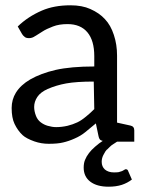

<svg xmlns="http://www.w3.org/2000/svg" viewBox="-20 -536 553 725"><path d="M384 28Q378 34 370 50Q364 62 364 75Q364 93 376 104Q389 115 410 115Q423 115 428 114Q436 112 441 110L450 105Q452 103 455 103Q459 103 461 105Q464 108 464 110L478 142Q461 155 440 162Q418 169 390 169Q346 169 321 150Q296 131 296 97Q296 80 301 68Q306 55 316 42Q324 31 339 18Q355 4 368 -4H369Q366 -4 362 -6Q355 -8 352 -22L342 -70L302 -37Q285 -23 262 -13Q240 -3 218 2Q198 7 164 7Q136 7 110 -2Q79 -13 65 -26Q47 -43 35 -68Q24 -91 24 -128Q24 -160 40 -186Q58 -215 94 -236Q134 -259 190 -272Q248 -285 336 -285V-324Q336 -383 310 -414Q284 -445 235 -445Q203 -445 180 -436Q154 -426 142 -418Q109 -397 113 -400Q102 -392 90 -392Q79 -392 74 -396Q66 -402 63 -408L47 -436Q85 -473 138 -496Q184 -516 246 -516Q290 -516 321 -502Q355 -487 376 -464Q398 -441 410 -404Q422 -368 422 -326V-73Q470 -63 472 -62Q487 -59 487 -44V-1H422L402 12Q399 14 383 30ZM334 -228Q269 -228 230 -221Q192 -214 160 -200Q133 -188 121 -170Q109 -152 109 -132Q109 -116 116 -98Q122 -83 134 -74Q146 -65 160 -61Q177 -56 192 -56Q213 -56 235 -61Q255 -66 272 -74Q287 -81 305 -96Q320 -108 336 -124Z"/></svg>

Font: Aleo
Style: Regular
Weight: 400
Designer: Alessio Laiso
Version: Version 1.1